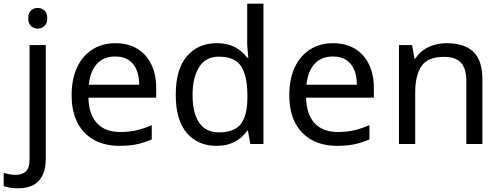

<svg xmlns="http://www.w3.org/2000/svg" viewBox="-75 -780 2714 1040"><path d="M22 240Q-3 240 -22 236.5Q-41 233 -55 228V157Q-40 161 -24 164Q-8 167 11 167Q43 167 64 149.5Q85 132 85 83V-536H173V80Q173 130 157 166Q141 202 108 221Q75 240 22 240ZM78 -681Q78 -710 93 -723.5Q108 -737 130 -737Q150 -737 165.5 -723.5Q181 -710 181 -681Q181 -653 165.5 -639Q150 -625 130 -625Q108 -625 93 -639Q78 -653 78 -681Z M550 -546Q619 -546 668.5 -516Q718 -486 744.5 -431.5Q771 -377 771 -304V-251H404Q406 -160 450.5 -112.5Q495 -65 575 -65Q626 -65 665.5 -74.5Q705 -84 747 -102V-25Q706 -7 666 1.5Q626 10 571 10Q495 10 436.5 -21Q378 -52 345.5 -113.5Q313 -175 313 -264Q313 -352 342.5 -415Q372 -478 425.5 -512Q479 -546 550 -546ZM549 -474Q486 -474 449.5 -433.5Q413 -393 406 -321H679Q679 -367 665 -401Q651 -435 622.5 -454.5Q594 -474 549 -474Z M1097 10Q997 10 937 -59.5Q877 -129 877 -267Q877 -405 937.5 -475.5Q998 -546 1098 -546Q1140 -546 1171 -535.5Q1202 -525 1225 -507Q1248 -489 1264 -467H1270Q1269 -480 1266.5 -505.5Q1264 -531 1264 -546V-760H1352V0H1281L1268 -72H1264Q1248 -49 1225 -30.5Q1202 -12 1170.5 -1Q1139 10 1097 10ZM1111 -63Q1196 -63 1230.5 -109.5Q1265 -156 1265 -250V-266Q1265 -366 1232 -419.5Q1199 -473 1110 -473Q1039 -473 1003.5 -416.5Q968 -360 968 -265Q968 -169 1003.5 -116Q1039 -63 1111 -63Z M1729 -546Q1798 -546 1847.5 -516Q1897 -486 1923.5 -431.5Q1950 -377 1950 -304V-251H1583Q1585 -160 1629.5 -112.5Q1674 -65 1754 -65Q1805 -65 1844.5 -74.5Q1884 -84 1926 -102V-25Q1885 -7 1845 1.5Q1805 10 1750 10Q1674 10 1615.5 -21Q1557 -52 1524.5 -113.5Q1492 -175 1492 -264Q1492 -352 1521.5 -415Q1551 -478 1604.5 -512Q1658 -546 1729 -546ZM1728 -474Q1665 -474 1628.5 -433.5Q1592 -393 1585 -321H1858Q1858 -367 1844 -401Q1830 -435 1801.5 -454.5Q1773 -474 1728 -474Z M2344 -546Q2440 -546 2489 -499.5Q2538 -453 2538 -349V0H2451V-343Q2451 -408 2422 -440Q2393 -472 2331 -472Q2242 -472 2208 -422Q2174 -372 2174 -278V0H2086V-536H2157L2170 -463H2175Q2193 -491 2219.5 -509.5Q2246 -528 2278 -537Q2310 -546 2344 -546Z"/></svg>

Font: Noto Sans Gujarati
Style: Regular
Weight: 400
Designer: Jelle Bosma - Monotype Design Team, Universal Thirst
Foundry: Monotype Imaging Inc.
Version: Version 2.102